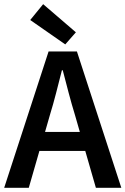

<svg xmlns="http://www.w3.org/2000/svg" viewBox="-22 -901 602 921"><path d="M217 -348 194 -268H361L338 -348Q322 -400 307.5 -455Q293 -510 279 -564H275Q261 -509 247 -454.5Q233 -400 217 -348ZM-2 0 211 -654H347L560 0H438L387 -177H167L116 0ZM291 -688 123 -805 185 -881 342 -746Z"/></svg>

Font: TT Toshiba Sans Medium
Style: Regular
Weight: 500
Designer: Paul D. Hunt
Foundry: Toshiba Corporation
Version: Version 2.020;PS 2.000;hotconv 1.0.86;makeotf.lib2.5.63406